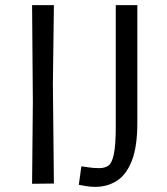

<svg xmlns="http://www.w3.org/2000/svg" viewBox="-20 -715 651 748"><path d="M105 1 108 -318 105 -695H190L186 -388L190 0ZM351 13Q330 13 312.5 9.5Q295 6 287 5L297 -67Q306 -66 325 -63Q344 -60 367 -60Q388 -60 402 -69.5Q416 -79 423.5 -114Q431 -149 431 -223V-695H515V-236Q515 -143 493.5 -88.5Q472 -34 435 -10.5Q398 13 351 13Z"/></svg>

Font: Ruda
Style: Regular
Weight: 400
Designer: Mariela Monsalve and Angelina Sanchez
Foundry: Mariela Monsalve and Angelina Sanchez
Version: Version 2.000